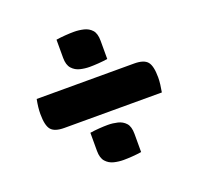

<svg xmlns="http://www.w3.org/2000/svg" viewBox="-104 -692 807 785"><g transform="rotate(-20 300.0 -300.0)"><path d="M216 -575Q235 -578 256 -579.5Q277 -581 294 -581Q315 -581 336 -576Q357 -571 370.5 -556Q384 -541 384 -509V-430Q365 -427 344 -425.5Q323 -424 306 -424Q285 -424 264.5 -429Q244 -434 230 -449.5Q216 -465 216 -496ZM57 -375H481Q523 -375 538.5 -356.5Q554 -338 554 -288Q554 -274 552 -257.5Q550 -241 547 -225H123Q81 -225 65.5 -243.5Q50 -262 50 -312Q50 -340 57 -375ZM216 -170Q235 -173 256 -174.5Q277 -176 294 -176Q315 -176 336 -171Q357 -166 370.5 -151Q384 -136 384 -104V-25Q365 -22 344 -20.5Q323 -19 306 -19Q285 -19 264.5 -24Q244 -29 230 -44.5Q216 -60 216 -91Z"/></g></svg>

Font: Recursive Sn Csl St XBd
Style: Regular
Weight: 800
Version: Version 1.085;hotconv 1.1.0;makeotfexe 2.6.0; ttfautohint (v